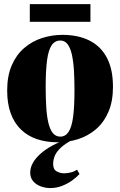

<svg xmlns="http://www.w3.org/2000/svg" viewBox="-20 -692 594 950"><path d="M15.5 -244Q15.5 -316.5 38 -368.5Q60.5 -420.5 99.2 -454Q138 -487.5 187 -503.5Q236 -519.5 289 -519.5Q367 -519.5 423 -491.2Q479 -463 509 -406Q539 -349 539 -262.5Q539 -190.5 516.5 -138.5Q494 -86.5 455.5 -53.2Q417 -20 368 -4Q319 12 265.5 12Q209 12 163 -3.5Q117 -19 84 -50.8Q51 -82.5 33.2 -130.8Q15.5 -179 15.5 -244ZM278.5 -16Q304 -16 319.5 -39.8Q335 -63.5 341.8 -114Q348.5 -164.5 348.5 -244.5Q348.5 -299 345.8 -344.2Q343 -389.5 335.5 -422.5Q328 -455.5 314.2 -473.5Q300.5 -491.5 279 -491.5Q251.5 -491.5 235.5 -468Q219.5 -444.5 212.8 -393.8Q206 -343 206 -261Q206 -207.5 208.8 -162.8Q211.5 -118 219.2 -85Q227 -52 241.2 -34Q255.5 -16 278.5 -16ZM229 238.5Q204 238.5 181.2 230Q158.5 221.5 144 204.5Q129.5 187.5 129.5 162.5Q129.5 137 143.2 113Q157 89 181.8 67.5Q206.5 46 238.8 28.5Q271 11 307.5 -1L321 -5L340 -1Q301 19.5 280 39.5Q259 59.5 251 79.2Q243 99 243 119.5Q243 146.5 260.5 156Q278 165.5 297.5 165.5Q313 165.5 330.2 161.2Q347.5 157 361 147.5L373.5 169Q360.5 183.5 338.5 199.8Q316.5 216 288.5 227.2Q260.5 238.5 229 238.5ZM427.5 -671.5V-584H127.5V-671.5Z"/></svg>

Font: Merriweather 144pt Black
Style: Regular
Weight: 900
Version: Version 2.100